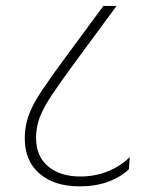

<svg xmlns="http://www.w3.org/2000/svg" viewBox="-20 -642 510 663"><path d="M425 -57.5 428 -99.5Q395 -67 351.2 -49.8Q307.5 -32.5 257 -32.5Q188.5 -32.5 146.5 -67.2Q104.5 -102 104.5 -166Q104.5 -203.5 117.5 -237.5Q130.5 -271.5 159.8 -315Q189 -358.5 238.5 -426L382.5 -621.5H337L205 -442.5Q153.5 -373 122.8 -326.5Q92 -280 78.8 -243Q65.5 -206 65.5 -164.5Q65.5 -86 116.8 -42.2Q168 1.5 254.5 1.5Q310 1.5 353 -14.2Q396 -30 425 -57.5Z"/></svg>

Font: Anek Devanagari Medium ExtraLight
Style: Regular
Weight: 250
Version: Version 1.003